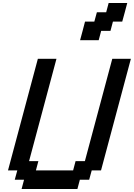

<svg xmlns="http://www.w3.org/2000/svg" viewBox="-20 -1270 899 1290"><path d="M125 0H500L516.6 -62.5H579.1L596.2 -125H658.7L859.4 -875H734.4L550.3 -187.5H487.8L471.2 -125H221.2L237.8 -187.5H175.3L359.4 -875H234.4L33.7 -125H96.2L79.1 -62.5H141.6ZM518.1 -1000H643.1L659.7 -1062.5H722.2L738.8 -1125H801.3Q807.1 -1146 818.4 -1187.5Q829.6 -1229 835 -1250H710L693.4 -1187.5H630.9L613.8 -1125H551.3Q545.9 -1104 534.9 -1062.3Q523.9 -1020.5 518.1 -1000Z"/></svg>

Font: Faithful 32x
Style: Oblique
Weight: 400
Foundry: Faithful Resource Pack
Version: Version 1.0; January 27, 2023